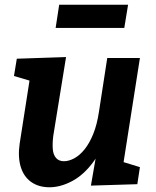

<svg xmlns="http://www.w3.org/2000/svg" viewBox="-20 -779 657 811"><path d="M189 12Q143 12 111.5 -10.5Q80 -33 67.5 -74.5Q55 -116 63 -172L108 -460L120 -434L39 -458L51 -531L259 -538L205 -205Q201 -173 203 -149Q205 -125 217 -111.5Q229 -98 250 -98Q271 -98 294 -110.5Q317 -123 337.5 -148.5Q358 -174 374 -213.5Q390 -253 398 -307L433 -534H571L499 -75L483 -100L571 -73L560 -1L364 5L394 -168L437 -242Q417 -154 376 -97.5Q335 -41 285.5 -14.5Q236 12 189 12ZM215 -661 230 -759H521L505 -661Z"/></svg>

Font: Bitter Thin
Style: Bold Italic
Weight: 700
Italic angle: -9°
Version: Version 3.021